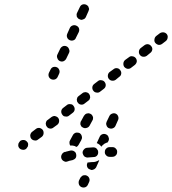

<svg xmlns="http://www.w3.org/2000/svg" viewBox="-20 -602 798 890"><path d="M217 -235Q226 -231 235 -234Q243 -237 247 -245L254 -260Q258 -269 255 -277Q252 -286 244 -290Q235 -294 226 -291Q218 -288 214 -279L207 -265Q203 -256 206 -247Q209 -239 217 -235ZM257 -319Q266 -315 274 -318Q283 -322 287 -330L300 -357Q304 -365 300 -374Q297 -383 289 -387Q280 -391 272 -388Q263 -384 259 -376L246 -349Q242 -341 246 -332Q249 -323 257 -319ZM303 -416Q311 -412 320 -415Q329 -418 332 -427L345 -453Q349 -462 346 -471Q343 -479 334 -483Q326 -487 317 -484Q308 -481 304 -473L292 -446Q288 -437 291 -429Q294 -420 303 -416ZM336 -525Q338 -521 341 -518Q344 -514 348 -513Q352 -511 356 -510Q361 -510 365 -512Q369 -513 373 -516Q376 -519 378 -523L390 -550Q392 -554 393 -559Q393 -563 391 -567Q390 -572 387 -575Q384 -578 380 -580Q371 -584 362 -581Q354 -578 350 -569L337 -542Q335 -538 335 -534Q335 -529 336 -525ZM65 67Q64 72 65 76Q66 80 69 84Q75 91 84 92Q93 94 101 88L102 87Q105 84 107 80Q110 77 110 72Q111 68 110 63Q109 59 106 56Q100 48 91 47Q82 46 74 51L73 52Q70 55 68 59Q65 63 65 67ZM120 24Q120 29 121 33Q122 37 125 41Q131 48 140 49Q149 51 156 45L174 32Q181 26 182 17Q183 7 178 0Q172 -7 163 -9Q153 -10 146 -4L129 9Q125 12 123 16Q121 20 120 24ZM192 -31Q192 -27 193 -23Q194 -18 197 -15Q202 -7 212 -6Q221 -5 228 -11L246 -24Q253 -30 254 -39Q255 -48 250 -55Q247 -59 243 -61Q239 -63 235 -64Q230 -65 226 -63Q222 -62 218 -59L201 -46Q197 -44 195 -40Q193 -36 192 -31ZM269 -70Q271 -67 275 -64Q279 -62 284 -62Q288 -61 292 -62Q297 -63 300 -66L317 -79Q325 -85 326 -94Q327 -103 321 -111Q319 -114 315 -117Q311 -119 307 -119Q302 -120 298 -119Q293 -118 290 -115L273 -102Q265 -96 264 -87Q263 -78 269 -70ZM336 -142Q336 -138 337 -133Q338 -129 341 -126Q346 -118 356 -117Q365 -116 372 -122L389 -135Q393 -138 395 -141Q397 -145 398 -150Q398 -154 397 -158Q396 -163 393 -166Q391 -170 387 -172Q383 -174 378 -175Q374 -175 370 -174Q365 -173 362 -170L345 -157Q341 -154 339 -151Q337 -147 336 -142ZM413 -181Q418 -174 427 -173Q437 -171 444 -177L461 -190Q469 -196 470 -205Q471 -214 465 -222Q460 -229 450 -230Q441 -232 434 -226L417 -213Q409 -207 408 -198Q407 -188 413 -181ZM484 -237Q490 -229 499 -228Q509 -227 516 -232L533 -246Q541 -251 542 -261Q543 -270 537 -277Q532 -285 522 -286Q513 -287 506 -281L488 -268Q481 -262 480 -253Q479 -244 484 -237ZM556 -292Q562 -285 571 -283Q581 -282 588 -288L605 -301Q612 -307 614 -316Q615 -325 609 -333Q603 -340 594 -341Q585 -343 578 -337L560 -324Q553 -318 552 -309Q551 -299 556 -292ZM628 -348Q634 -340 643 -339Q652 -338 660 -343L677 -357Q684 -362 686 -372Q687 -381 681 -388Q675 -396 666 -397Q657 -398 649 -392L632 -379Q625 -373 624 -364Q623 -355 628 -348ZM700 -403Q706 -396 715 -394Q724 -393 732 -399L749 -412Q756 -418 757 -427Q759 -436 753 -444Q747 -451 738 -452Q729 -453 721 -448L704 -435Q697 -429 696 -420Q694 -410 700 -403ZM357 265Q366 269 375 266Q383 263 387 255L393 242Q397 233 394 225Q391 216 382 212Q378 210 374 210Q369 210 365 211Q361 213 358 216Q354 219 352 223L346 235Q343 244 346 253Q349 261 357 265ZM396 183Q400 185 404 186Q409 186 413 184Q417 183 420 180Q424 177 426 173L438 146Q439 145 439 143Q440 141 440 140Q436 142 432 144Q424 148 416 149Q403 149 390 151Q388 151 386 151L385 154Q381 162 384 171Q387 180 396 183ZM264 130Q266 139 274 144Q279 147 284 148Q289 148 294 146Q296 146 299 144Q307 142 317 140Q326 137 331 130Q335 122 333 113Q332 108 330 105Q327 101 323 99Q319 96 315 96Q310 95 306 96Q295 99 286 101Q285 102 285 102Q284 102 283 102Q282 102 281 102Q277 103 273 106Q269 109 267 113Q267 113 267 113Q267 113 267 113Q262 121 264 130ZM435 102Q435 98 433 94Q431 90 428 87Q425 84 420 82Q416 81 412 81Q397 82 383 83Q374 84 368 92Q362 99 363 108Q364 112 366 116Q368 120 371 123Q375 126 379 127Q383 129 388 128Q401 127 414 126Q424 126 430 119Q436 112 435 102ZM523 103Q524 94 517 87Q511 80 502 80H489Q479 80 473 86Q466 92 466 102Q465 111 472 118Q478 125 488 125H500Q510 125 516 119Q523 113 523 103ZM340 75Q342 73 344 70L357 47V46Q362 38 359 29Q357 20 349 15Q345 13 341 13Q336 12 332 13Q328 14 324 17Q320 20 318 24L305 48Q301 54 302 61Q302 68 306 73Q312 72 318 73Q327 74 334 79Q337 78 340 75ZM429 60Q429 59 430 58L442 32Q446 23 455 20Q463 17 472 21Q476 23 479 26Q482 29 483 34Q485 38 485 42Q485 47 483 51L479 58Q476 59 473 60Q464 63 457 70Q453 73 450 78Q447 74 443 70Q436 64 428 61Q429 61 429 60ZM474 -20Q475 -16 478 -13Q481 -9 485 -8Q494 -4 502 -7Q511 -10 515 -18L527 -45Q531 -53 528 -62Q525 -71 517 -75Q508 -79 499 -75Q491 -72 487 -64L474 -37Q473 -33 472 -29Q472 -25 474 -20ZM353 -24Q355 -20 357 -16Q360 -13 364 -11Q372 -6 381 -9Q390 -11 395 -19L408 -43Q411 -47 411 -51Q412 -56 411 -60Q409 -64 407 -68Q404 -72 400 -74Q396 -76 392 -77Q387 -77 383 -76Q379 -75 375 -72Q372 -69 369 -65L356 -41Q353 -38 353 -33Q352 -29 353 -24Z"/></svg>

Font: FRB American Cursive Guidelines Arrows Dashed Extrabold
Style: Bold Italic
Weight: 800
Italic angle: -25°
Version: Version 2.0;Modular Font Editor K font №1